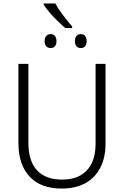

<svg xmlns="http://www.w3.org/2000/svg" viewBox="-20 -1085 720 1115"><path d="M301 -1065Q319 -1032 347 -995.5Q375 -959 399 -931V-922H359Q337 -941 313 -964.5Q289 -988 268 -1012.5Q247 -1037 234 -1057V-1065ZM274 -887Q290 -887 299 -876Q308 -865 308 -846Q308 -827 299 -816.5Q290 -806 274 -806Q258 -806 248.5 -816.5Q239 -827 239 -846Q239 -865 248.5 -876Q258 -887 274 -887ZM449 -887Q466 -887 474.5 -876Q483 -865 483 -846Q483 -827 474.5 -816.5Q466 -806 449 -806Q433 -806 424 -816.5Q415 -827 415 -846Q415 -865 424 -876Q433 -887 449 -887ZM593 -252Q593 -171 563 -112Q533 -53 476 -21.5Q419 10 338 10Q216 10 151.5 -60Q87 -130 87 -254V-714H145V-254Q145 -150 195 -96Q245 -42 341 -42Q404 -42 447 -66.5Q490 -91 512.5 -137Q535 -183 535 -248V-714H593Z"/></svg>

Font: Noto Sans Display Light
Style: Regular
Weight: 300
Designer: Monotype Design Team
Foundry: Monotype Imaging Inc.
Version: Version 2.003